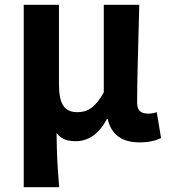

<svg xmlns="http://www.w3.org/2000/svg" viewBox="-20 -580 704 801"><path d="M79 201H227C220 120 217 66 216 -25C237 3 265 9 297 9C349 9 395 -23 426 -84H429C444 -19 488 14 562 14C605 14 630 6 652 -4L634 -112C622 -108 609 -106 599 -106C569 -106 552 -117 552 -153C552 -257 558 -424 561 -560H413V-195C378 -131 345 -112 303 -112C249 -112 226 -145 226 -229V-560H79Z"/></svg>

Font: Noto Sans JP
Style: Bold
Weight: 700
Designer: Ryoko NISHIZUKA  (kana, bopomofo & ideographs); Paul D. Hunt (Latin, Greek & Cyrillic); Sandoll Communications , Soo-you
Foundry: Adobe
Version: Version 2.002;hotconv 1.0.116;makeotfexe 2.5.65601